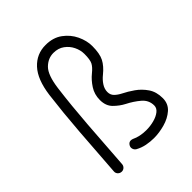

<svg xmlns="http://www.w3.org/2000/svg" viewBox="-198 -805 950 950"><g transform="rotate(-45 277.0 -330.0)"><path d="M278.8 -685.1Q331.1 -685.1 366.7 -658.9Q402.3 -632.8 420.7 -594Q439 -555.2 439 -517.6Q439 -464.8 424.1 -436Q409.2 -407.2 375.5 -379.9Q356.4 -364.7 343.5 -345Q330.6 -325.2 330.6 -304.2Q330.6 -283.7 343.8 -270.8Q356.9 -257.8 377.9 -247.1Q403.8 -234.4 432.9 -214.1Q461.9 -193.8 482.7 -163.3Q503.4 -132.8 503.4 -88.9Q503.4 -49.8 476.1 -25.6Q448.7 -1.5 409.2 9.5Q369.6 20.5 333 20.5Q307.1 20.5 281.2 15.4Q255.4 10.3 232.4 -2.4Q223.1 -7.8 219.7 -18.8Q216.3 -29.8 222.2 -39.6Q233.4 -59.1 256.3 -50.3Q272 -42.5 292.2 -38.3Q312.5 -34.2 333.5 -34.2Q362.3 -34.2 388.4 -41.3Q414.6 -48.3 431.2 -61.5Q447.8 -74.7 447.8 -92.8Q447.8 -130.4 418.7 -155Q389.6 -179.7 353 -198.2Q324.7 -212.9 300.5 -237.1Q276.4 -261.2 276.4 -302.2Q276.4 -341.3 296.4 -372.1Q316.4 -402.8 341.3 -422.9Q366.7 -443.4 375.2 -460.7Q383.8 -478 383.8 -517.6Q383.8 -544.4 371.3 -570.1Q358.9 -595.7 335.4 -612.8Q312 -629.9 278.8 -629.9Q240.7 -629.9 211.4 -600.8Q182.1 -571.8 171.4 -490.2Q157.7 -383.3 148.4 -259.8Q139.2 -136.2 129.9 0Q128.9 11.2 120.4 18.6Q111.8 25.9 100.6 24.9Q89.4 23.9 82 15.6Q74.7 7.3 75.7 -3.9Q85 -140.1 94.5 -264.2Q104 -388.2 117.7 -497.1Q130.4 -592.8 173.1 -638.9Q215.8 -685.1 278.8 -685.1Z"/></g></svg>

Font: Mikhak Light
Style: Regular
Weight: 300
Designer: Amin Abedi
Version: Version 3.3